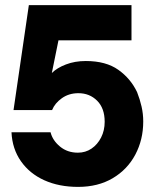

<svg xmlns="http://www.w3.org/2000/svg" viewBox="-20 -720 600 752"><path d="M286 12Q211 12 153.5 -14Q96 -40 62 -88.5Q28 -137 25 -202H178Q186 -170 215 -146Q244 -122 285 -122Q315 -122 338.5 -138Q362 -154 376 -181.5Q390 -209 390 -243Q390 -296 360.5 -325.5Q331 -355 287 -355Q250 -355 222.5 -335.5Q195 -316 184 -289H33L93 -700H495V-562H209L183 -434Q203 -454 238 -467.5Q273 -481 316 -481Q395 -481 443.5 -446.5Q492 -412 517 -359Q528 -331 534.5 -302.5Q541 -274 541 -244Q541 -173 510 -114.5Q479 -56 421.5 -22Q364 12 286 12Z"/></svg>

Font: Rethink Sans ExtraBold
Style: Regular
Weight: 800
Designer: The Rethink Sans project authors (Hans Thiessen). DM Sans designed by Colophon Foundry.
Foundry: Rethink Communications LLC
Version: Version 1.001